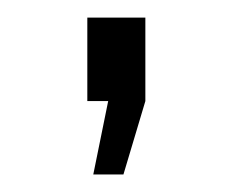

<svg xmlns="http://www.w3.org/2000/svg" viewBox="-20 -118 265 219"><path d="M86.4 81 103.4 -2.7H79.6V-97.9H145.8V-2.7L120.8 81Z"/></svg>

Font: Raleway Thin
Style: Regular
Weight: 100
Designer: Matt McInerney, Pablo Impallari, Rodrigo Fuenzalida
Foundry: Matt McInerney, Pablo Impallari, Rodrigo Fuenzalida
Version: Version 4.026